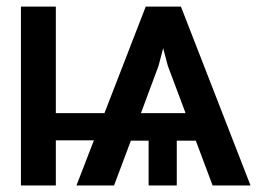

<svg xmlns="http://www.w3.org/2000/svg" viewBox="-20 -566 790 586"><path d="M43.9 0V-545.9H150.4V-220.7H298.8L424.8 -545.9H532.2L744.6 0H628.9L577.6 -136.7H519.5V0H433.6V-136.7H379.4L328.1 0H213.4L266.6 -137.7H150.4V0ZM463.9 -365.2 410.2 -220.7H546.4L492.2 -365.2L478 -418.9Z"/></svg>

Font: Inter Tight Medium
Style: Regular
Weight: 500
Designer: Rasmus Andersson
Foundry: rsms
Version: Version 3.004; ttfautohint (v1.8.4.7-5d5b)